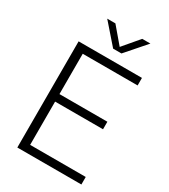

<svg xmlns="http://www.w3.org/2000/svg" viewBox="-225 -1052 1023 1159"><g transform="rotate(30 286.0 -472.5)"><path d="M89.5 0V-740H531V-687.5H148.5V-52.5H536V0ZM128.5 -354V-406.5H482.5V-354ZM292 -806 170.5 -945H227.5L328.5 -826H313.5L414.5 -945H471.5L350 -806Z"/></g></svg>

Font: Encode Sans Condensed Thin Light
Style: Regular
Weight: 300
Version: Version 3.002